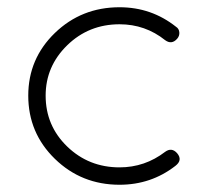

<svg xmlns="http://www.w3.org/2000/svg" viewBox="-20 -510 611 530"><path d="M310 0Q205 0 131.5 -71.5Q58 -143 58 -246Q58 -348 131.5 -419Q205 -490 310 -490Q398 -490 466 -436Q474 -431 475 -421Q476 -411 469 -403Q454 -386 436 -399Q381 -443 310 -443Q225 -443 165.5 -385Q106 -327 106 -246Q106 -163 165.5 -105.5Q225 -48 310 -48Q380 -48 436 -91Q454 -104 469 -87Q485 -68 464 -52Q397 0 310 0Z"/></svg>

Font: Quicksand
Style: Regular
Weight: 400
Designer: Andrew Paglinawan
Foundry: Andrew Paglinawan
Version: 1.002